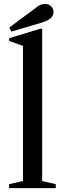

<svg xmlns="http://www.w3.org/2000/svg" viewBox="-20 -970 335 990"><path d="M27 0V-20.5L98.5 -36.5V-733L27 -759V-773L187 -821.5H197.5V-36.5L267.5 -20.5V0ZM38.5 -807 28 -828 170.5 -934Q190.5 -950 213.5 -950Q230 -950 243 -938Q256 -926 256 -907.5Q256 -890.5 241.8 -876.5Q227.5 -862.5 189 -851.5Z"/></svg>

Font: Libre Caslon Text
Style: Regular
Weight: 400
Designer: Pablo Impallari, Rodrigo Fuenzalida, Katja Schimmel
Foundry: Pablo Impallari, Rodrigo Fuenzalida
Version: Version 2.000